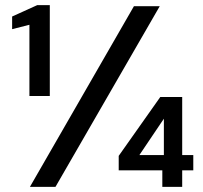

<svg xmlns="http://www.w3.org/2000/svg" viewBox="-20 -724 787 744"><path d="M94 -352V-628L27 -611V-660L124 -704H173V-352ZM96 0 499 -700H599L195 0ZM609 0V-64H440V-120L601 -348H686V-123H729V-64H686V0ZM520 -123H615V-264Z"/></svg>

Font: DM Sans 12pt Medium
Style: Regular
Weight: 500
Version: Version 4.004;gftools[0.9.30]